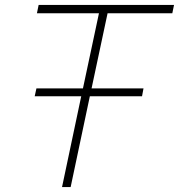

<svg xmlns="http://www.w3.org/2000/svg" viewBox="-20 -760 727 780"><path d="M232 0 310 -369H121L128 -401H317L382 -706H130L137 -740H687L680 -706H417L352 -401H563L557 -369H345L267 0Z"/></svg>

Font: Be Vietnam Pro Thin
Style: Italic
Weight: 100
Italic angle: -12°
Designer: Lam Bao, Tony Le, Vietanh Nguyen
Foundry: Yellow Type Foundry
Version: Version 1.002; ttfautohint (v1.8.3)